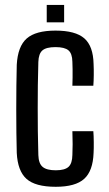

<svg xmlns="http://www.w3.org/2000/svg" viewBox="-20 -728 430 756"><path d="M265 -390.5Q265.5 -406 265.8 -422.5Q266 -439 265.8 -455.2Q265.5 -471.5 265 -484.5Q264.5 -517 249.5 -529.8Q234.5 -542.5 198.5 -542.5Q162 -542.5 147 -529.5Q132 -516.5 131 -484Q129.5 -437.5 129 -392.2Q128.5 -347 128.5 -302Q128.5 -257 129 -211.2Q129.5 -165.5 131 -117.5Q132 -84 148 -70.8Q164 -57.5 199.5 -57.5Q235 -57.5 249.8 -71Q264.5 -84.5 265 -118Q266 -138.5 266 -160.2Q266 -182 265 -211.5H347.5Q349 -194 349.2 -168.5Q349.5 -143 348.5 -126Q346 -55 311.5 -23.8Q277 7.5 199.5 7.5Q119 7.5 84.2 -23.8Q49.5 -55 46 -126Q45 -161 44.5 -205.2Q44 -249.5 44 -297.2Q44 -345 44.5 -390.2Q45 -435.5 46 -473Q50 -545.5 85.2 -576.5Q120.5 -607.5 198.5 -607.5Q277 -607.5 312 -577Q347 -546.5 348.5 -476Q349.5 -456 349.2 -432.5Q349 -409 347.5 -390.5ZM164 -640V-708.5H232.5V-640Z"/></svg>

Font: Big Shoulders
Style: Regular
Weight: 400
Designer: Patric King
Foundry: XO Type Co
Version: Version 2.002